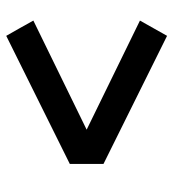

<svg xmlns="http://www.w3.org/2000/svg" viewBox="10 -648 556 616"><g transform="rotate(90 288.0 -340.0)"><path d="M95 -82 506 -286V-394L95 -598L46 -511L396 -340L46 -169L70 -126Z"/></g></svg>

Font: Iosevka Sparkle Semibold
Style: Regular
Weight: 600
Designer: Belleve Invis
Foundry: Belleve Invis
Version: Version 4.5.0; ttfautohint (v1.8.3)